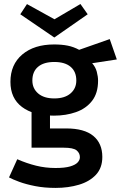

<svg xmlns="http://www.w3.org/2000/svg" viewBox="-20 -686 615 948"><path d="M246.2 -115Q145.5 -115 88.5 -157.9Q31.5 -200.8 31.5 -281.8Q31.5 -367.5 90.1 -417Q148.8 -466.5 247.2 -466.5Q285.2 -466.5 314.4 -460.6Q343.5 -454.8 370.8 -440L521.8 -493L556.8 -392.5L435 -373.8Q451.5 -355.5 457.9 -331.8Q464.2 -308 464.2 -287.5Q464.2 -226 434.5 -187.9Q404.8 -149.8 355.2 -132.4Q305.8 -115 246.2 -115ZM254.2 241.8Q199 241.8 153.8 232.9Q108.5 224 75.2 211.8Q42 199.5 24.5 190L65.2 100.2Q112.5 120.8 158.4 132.1Q204.2 143.5 254.2 143.5Q299.5 143.5 325.8 135.9Q352 128.2 363.2 116.2Q374.5 104.2 374.5 90Q374.5 70 358.4 56.6Q342.2 43.2 293.8 43.2H135.8V-151.5L226.8 -131.8V-51.8H307.2Q396.2 -51.8 440.8 -14.9Q485.2 22 485.2 89Q485.2 143 453.8 176.8Q422.2 210.5 369.9 226.1Q317.5 241.8 254.2 241.8ZM248.2 -200Q299.5 -200 328.1 -224.6Q356.8 -249.2 356.8 -288.5Q356.8 -332.5 328.6 -356.2Q300.5 -380 248.2 -380Q196 -380 167.9 -356.2Q139.8 -332.5 139.8 -288.5Q139.8 -249.2 168.4 -224.6Q197 -200 248.2 -200ZM248.2 -500.8 80.2 -615.5 113.2 -665.8 249 -590.8 377.2 -666.2 413 -615.5Z"/></svg>

Font: Podkova VF Beta
Style: Regular
Weight: 400
Designer: Ilya Yudin
Foundry: Cyreal (www.cyreal.org)
Version: Version 2.100